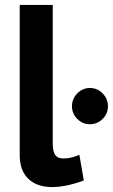

<svg xmlns="http://www.w3.org/2000/svg" viewBox="-20 -750 458 779"><path d="M60 -730H194V-168Q194 -149 197 -137.5Q200 -126 206 -119Q212 -112 220.5 -109.5Q229 -107 238 -107Q255 -107 272 -111.5Q289 -116 302 -122L320 -18Q293 -7 257.5 1Q222 9 192 9Q129 9 94.5 -25Q60 -59 60 -120ZM272 -319Q272 -349 293.5 -371Q315 -393 345 -393Q375 -393 396.5 -371Q418 -349 418 -319Q418 -289 396.5 -267.5Q375 -246 345 -246Q315 -246 293.5 -267.5Q272 -289 272 -319Z"/></svg>

Font: Rising Sun
Style: Bold
Weight: 700
Designer: Matt McInerney, Pablo Impallari, Rodrigo Fuenzalida (Raleway font), Stephen Hutchings (Greek), Cristiano Sobral (main ch
Foundry: The Rising Sun Project Authors
Version: Version 4.327; ttfautohint (v1.8.4.7-5d5b-dirty)